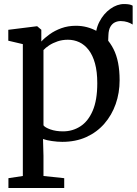

<svg xmlns="http://www.w3.org/2000/svg" viewBox="-20 -699 684 961"><path d="M517.1 -385.9 473 -418.7 458.8 -496.8Q456.1 -548.4 477.3 -589.6Q498.5 -630.8 532.4 -654.8Q566.2 -678.8 600.9 -678.8Q631.7 -678.8 644 -670.5V-576.2Q632.4 -583.9 617.6 -588.5Q602.8 -593.2 585 -593.5Q570.3 -593.9 556.2 -587.6Q542.2 -581.3 533 -565.9Q523.7 -550.6 522.6 -523.3ZM22.2 242V192.8L94.3 181.9V-478.1L21.5 -495.3V-549.8L164.2 -567.6H166.2L186.8 -550.1V-491.2Q203.1 -509.2 228.4 -527.4Q253.6 -545.6 286.9 -557.8Q320.2 -570 360.3 -570Q416.9 -570 466.9 -542.1Q516.9 -514.1 547.8 -454.1Q578.7 -394 578.7 -297.4Q578.7 -234.1 559.1 -178.3Q539.4 -122.5 502.2 -79.8Q465 -37.1 411.9 -13Q358.8 11 291.8 11Q267.7 11 240.3 7Q212.8 3.1 195.3 -3.3L197.6 80.6V181.9L301.4 192.8V242ZM295.5 -41.5Q343.3 -41.5 382.1 -66.5Q421 -91.4 443.9 -144.5Q466.9 -197.6 466.9 -282.6Q466.9 -340.2 455.5 -381.5Q444.1 -422.8 423.7 -449.1Q403.3 -475.4 376.7 -487.8Q350.1 -500.1 319.8 -500.1Q292 -500.1 268.1 -492Q244.2 -483.9 226 -471.9Q207.8 -459.9 197.6 -448.4V-71.7Q205 -60.9 232.4 -51.2Q259.8 -41.5 295.5 -41.5Z"/></svg>

Font: Merriweather Light
Style: Regular
Weight: 300
Version: Version 2.100